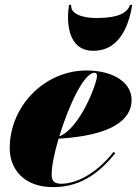

<svg xmlns="http://www.w3.org/2000/svg" viewBox="-20 -760 572 790"><path d="M273 -740H264C254 -679 254 -551 364 -551C484 -551 514 -679 524 -740H515C499 -691 428 -686 374 -686C320 -686 268 -703 273 -740ZM192.5 -41.5C192.5 -75.5 203.5 -130.5 221 -189.5C438.5 -202 521.5 -266.5 521.5 -349C521.5 -416.5 452.5 -470 335.5 -470C165 -470 20 -325 20 -150C20 -65 77.5 10 198.5 10C325 10 400.5 -64 454.5 -129.5L447 -135C377.5 -46 294 -4 233 -4C206.5 -4 192.5 -12.5 192.5 -41.5ZM369 -460.5C377 -460.5 379 -455.5 379 -447.5C379 -416.5 308.5 -231 224 -199C261.5 -322.5 324.5 -460.5 369 -460.5Z"/></svg>

Font: Bodoni* 24pt Fatface
Style: Italic
Weight: 900
Italic angle: -13°
Version: Version 2.3